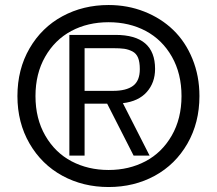

<svg xmlns="http://www.w3.org/2000/svg" viewBox="-20 -734 869 769"><path d="M49.8 -349.1Q49.8 -456.5 98.4 -540.3Q147 -624 230 -668.9Q313 -713.9 415 -713.9Q491.2 -713.9 558.1 -687.5Q625 -661.1 673.8 -614Q722.7 -566.9 750.7 -498.3Q778.8 -429.7 778.8 -349.1Q778.8 -242.7 730.7 -158.9Q682.6 -75.2 599.9 -30Q517.1 15.1 415 15.1Q313 15.1 230 -30Q147 -75.2 98.4 -158.9Q49.8 -242.7 49.8 -349.1ZM415 -53.2Q496.6 -53.2 562.5 -87.9Q628.4 -122.6 667.7 -190.7Q707 -258.8 707 -349.1Q707 -439 668.5 -506.8Q629.9 -574.7 564 -609.9Q498 -645 415 -645Q331.5 -645 265.6 -609.9Q199.7 -574.7 160.9 -506.8Q122.1 -439 122.1 -349.1Q122.1 -258.8 161.4 -190.7Q200.7 -122.6 266.8 -87.9Q333 -53.2 415 -53.2ZM257.8 -110.8V-594.2H442.9Q601.1 -594.2 601.1 -458Q601.1 -402.8 567.9 -365.5Q534.7 -328.1 472.2 -320.8L579.1 -110.8H515.1L409.2 -318.8H318.8V-110.8ZM318.8 -370.1H433.1Q485.4 -370.1 512.7 -390.1Q540 -410.2 540 -457Q540 -485.4 533 -502.7Q525.9 -520 510.3 -528.1Q494.6 -536.1 477.8 -538.6Q460.9 -541 433.1 -541H318.8Z"/></svg>

Font: Prompt Light
Style: Regular
Weight: 300
Designer: Katatrad Team
Foundry: CadsonDemak
Version: Version 1.000;PS 001.000;hotconv 1.0.88;makeotf.lib2.5.64775